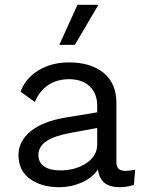

<svg xmlns="http://www.w3.org/2000/svg" viewBox="-20 -770 606 800"><path d="M57 0ZM543 -63 538 0Q510 10 478 10Q439 10 416.5 -7Q394 -24 388 -64Q365 -29 320.5 -9.5Q276 10 227 10Q153 10 105 -24.5Q57 -59 57 -124Q57 -181 107 -222.5Q157 -264 252 -280L385 -302V-330Q385 -380 354 -410Q323 -440 268 -440Q218 -440 181.5 -416Q145 -392 125 -345L66 -388Q86 -444 140.5 -477Q195 -510 268 -510Q357 -510 411 -467Q465 -424 465 -340V-94Q465 -76 474 -67Q483 -58 503 -58Q523 -58 543 -63ZM385 -168V-237L273 -216Q206 -204 173 -181.5Q140 -159 140 -124Q140 -93 164 -76.5Q188 -60 231 -60Q294 -60 339.5 -90Q385 -120 385 -168ZM390 -750 292 -583H227L303 -750Z"/></svg>

Font: Work Sans
Style: Regular
Weight: 400
Designer: Wei Huang
Foundry: Wei Huang
Version: Version 1.500; ttfautohint (v1.6)